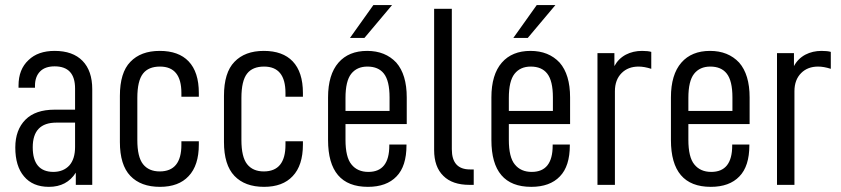

<svg xmlns="http://www.w3.org/2000/svg" viewBox="-20 -725 3298 753"><path d="M341.8 -375V0H277.3V-47.9Q242.2 7.8 171.9 7.8Q108.4 7.8 74.2 -33.2Q40 -73.2 40 -146.5Q40 -215.8 80.1 -255.9Q119.1 -294.9 194.3 -294.9H274.4V-377.9Q274.4 -464.8 194.3 -464.8Q157.2 -464.8 137.7 -445.3Q117.2 -424.8 117.2 -388.7V-380.9H52.7V-389.6Q52.7 -453.1 91.8 -489.3Q128.9 -525.4 194.3 -525.4Q265.6 -525.4 303.7 -486.3Q341.8 -447.3 341.8 -375ZM274.4 -148.4V-244.1H201.2Q108.4 -244.1 108.4 -147.5Q108.4 -51.8 188.5 -50.8Q228.5 -50.8 252 -76.2Q274.4 -101.6 274.4 -148.4Z M450.2 -168V-348.6Q450.2 -440.4 491.2 -482.4Q532.2 -525.4 606.4 -525.4Q680.7 -525.4 719.7 -484.4Q759.8 -442.4 759.8 -360.4V-345.7H691.4V-360.4Q691.4 -463.9 607.4 -463.9Q562.5 -463.9 541 -436.5Q518.6 -408.2 518.6 -340.8V-175.8Q518.6 -109.4 541 -81.1Q563.5 -52.7 606.4 -52.7Q691.4 -52.7 691.4 -157.2V-170.9H759.8V-158.2Q759.8 -76.2 719.7 -34.2Q680.7 7.8 607.4 7.8Q532.2 7.8 491.2 -35.2Q450.2 -78.1 450.2 -168Z M858.4 -168V-348.6Q858.4 -440.4 899.4 -482.4Q940.4 -525.4 1014.6 -525.4Q1088.9 -525.4 1127.9 -484.4Q1168 -442.4 1168 -360.4V-345.7H1099.6V-360.4Q1099.6 -463.9 1015.6 -463.9Q970.7 -463.9 949.2 -436.5Q926.8 -408.2 926.8 -340.8V-175.8Q926.8 -109.4 949.2 -81.1Q971.7 -52.7 1014.6 -52.7Q1099.6 -52.7 1099.6 -157.2V-170.9H1168V-158.2Q1168 -76.2 1127.9 -34.2Q1088.9 7.8 1015.6 7.8Q940.4 7.8 899.4 -35.2Q858.4 -78.1 858.4 -168Z M1335 -238.3V-176.8Q1335 -108.4 1358.4 -80.1Q1381.8 -50.8 1424.8 -50.8Q1506.8 -50.8 1506.8 -154.3V-158.2H1574.2V-155.3Q1574.2 -73.2 1535.2 -33.2Q1496.1 7.8 1422.9 7.8Q1266.6 7.8 1266.6 -175.8V-342.8Q1266.6 -432.6 1307.6 -479.5Q1347.7 -525.4 1419.9 -525.4Q1491.2 -525.4 1534.2 -479.5Q1575.2 -432.6 1575.2 -342.8V-238.3ZM1335 -340.8V-290H1507.8V-342.8Q1507.8 -408.2 1485.4 -436.5Q1463.9 -463.9 1420.9 -463.9Q1379.9 -463.9 1357.4 -435.5Q1335 -407.2 1335 -340.8ZM1444.3 -705.1H1517.6L1409.2 -576.2H1352.5Z M1682.6 -136.7V-690.4H1752V-139.6Q1752 -60.5 1823.2 -60.5H1837.9V0H1821.3Q1753.9 0 1718.8 -35.2Q1682.6 -70.3 1682.6 -136.7Z M1975.6 -238.3V-176.8Q1975.6 -108.4 1999 -80.1Q2022.5 -50.8 2065.4 -50.8Q2147.5 -50.8 2147.5 -154.3V-158.2H2214.8V-155.3Q2214.8 -73.2 2175.8 -33.2Q2136.7 7.8 2063.5 7.8Q1907.2 7.8 1907.2 -175.8V-342.8Q1907.2 -432.6 1948.2 -479.5Q1988.3 -525.4 2060.5 -525.4Q2131.8 -525.4 2174.8 -479.5Q2215.8 -432.6 2215.8 -342.8V-238.3ZM1975.6 -340.8V-290H2148.4V-342.8Q2148.4 -408.2 2126 -436.5Q2104.5 -463.9 2061.5 -463.9Q2020.5 -463.9 1998 -435.5Q1975.6 -407.2 1975.6 -340.8ZM2085 -705.1H2158.2L2049.8 -576.2H1993.2Z M2323.2 -516.6H2389.6V-465.8Q2405.3 -495.1 2434.6 -510.7Q2462.9 -525.4 2498 -525.4Q2521.5 -525.4 2534.2 -521.5V-455.1Q2506.8 -463.9 2484.4 -463.9Q2443.4 -463.9 2418 -438.5Q2391.6 -412.1 2391.6 -367.2V0H2323.2Z M2679.7 -238.3V-176.8Q2679.7 -108.4 2703.1 -80.1Q2726.6 -50.8 2769.5 -50.8Q2851.6 -50.8 2851.6 -154.3V-158.2H2918.9V-155.3Q2918.9 -73.2 2879.9 -33.2Q2840.8 7.8 2767.6 7.8Q2611.3 7.8 2611.3 -175.8V-342.8Q2611.3 -432.6 2652.3 -479.5Q2692.4 -525.4 2764.6 -525.4Q2835.9 -525.4 2878.9 -479.5Q2919.9 -432.6 2919.9 -342.8V-238.3ZM2679.7 -340.8V-290H2852.5V-342.8Q2852.5 -408.2 2830.1 -436.5Q2808.6 -463.9 2765.6 -463.9Q2724.6 -463.9 2702.1 -435.5Q2679.7 -407.2 2679.7 -340.8Z M3027.3 -516.6H3093.8V-465.8Q3109.4 -495.1 3138.7 -510.7Q3167 -525.4 3202.1 -525.4Q3225.6 -525.4 3238.3 -521.5V-455.1Q3210.9 -463.9 3188.5 -463.9Q3147.5 -463.9 3122.1 -438.5Q3095.7 -412.1 3095.7 -367.2V0H3027.3Z"/></svg>

Font: Dinish Condensed
Style: Regular
Weight: 400
Width: 3
Designer: Bert Driehuis
Foundry: Playbeing
Version: Version 3.006; git-39231f3c-release